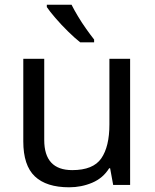

<svg xmlns="http://www.w3.org/2000/svg" viewBox="-20 -786 658 816"><path d="M533 -536V0H461L448 -71H444Q418 -29 372 -9.5Q326 10 274 10Q177 10 128 -36.5Q79 -83 79 -185V-536H168V-191Q168 -63 287 -63Q376 -63 410.5 -113Q445 -163 445 -257V-536ZM284 -766Q295 -744 311.5 -716.5Q328 -689 346.5 -663Q365 -637 380 -618V-606H321Q298 -624 269 -652.5Q240 -681 215.5 -709.5Q191 -738 179 -756V-766Z"/></svg>

Font: Noto Sans Thai Looped
Style: Regular
Weight: 400
Designer: Sasikarn Vongin, Ben Mitchell
Foundry: The Fontpad Ltd
Version: Version 1.001; ttfautohint (v1.8.4.7-5d5b)